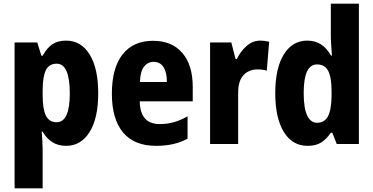

<svg xmlns="http://www.w3.org/2000/svg" viewBox="-20 -780 2023 1040"><path d="M338 -560Q419 -560 465.5 -485Q512 -410 512 -274Q512 -139 465 -64.5Q418 10 339 10Q295 10 263.5 -10Q232 -30 211 -67H206Q208 -38 209.5 -14Q211 10 211 28V240H59V-550H182L204 -478H211Q236 -523 265.5 -541.5Q295 -560 338 -560ZM287 -435Q246 -435 228.5 -400Q211 -365 211 -289V-264Q211 -190 228.5 -154Q246 -118 287 -118Q358 -118 358 -274Q358 -435 287 -435Z M809 -559Q911 -559 967.5 -493.5Q1024 -428 1024 -309V-231H737Q739 -108 845 -108Q886 -108 921.5 -118Q957 -128 996 -150V-29Q926 10 826 10Q707 10 646.5 -62.5Q586 -135 586 -272Q586 -412 644 -485.5Q702 -559 809 -559ZM813 -445Q781 -445 760.5 -419.5Q740 -394 738 -336H884Q884 -388 865.5 -416.5Q847 -445 813 -445Z M1390 -560Q1413 -560 1438 -554L1425 -397Q1406 -404 1375 -404Q1328 -404 1299 -373Q1270 -342 1270 -278V0H1118V-550H1233L1256 -460H1263Q1280 -498 1313.5 -529Q1347 -560 1390 -560Z M1646 10Q1564 10 1517.5 -65Q1471 -140 1471 -275Q1471 -411 1517.5 -485.5Q1564 -560 1644 -560Q1688 -560 1719.5 -539Q1751 -518 1773 -479H1778Q1776 -509 1774 -536Q1772 -563 1772 -584V-760H1924V0H1804L1780 -61H1772Q1748 -26 1719.5 -8Q1691 10 1646 10ZM1697 -115Q1738 -115 1756.5 -150Q1775 -185 1776 -260V-286Q1776 -360 1758 -395.5Q1740 -431 1697 -431Q1625 -431 1625 -276Q1625 -194 1644 -154.5Q1663 -115 1697 -115Z"/></svg>

Font: Noto Sans Devanagari Condensed ExtraBold
Style: Regular
Weight: 800
Width: 3
Designer: Jelle Bosma - Monotype Design Team
Foundry: Monotype Imaging Inc.
Version: Version 2.004; ttfautohint (v1.8.4.7-5d5b)